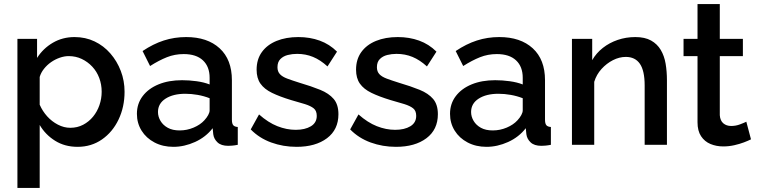

<svg xmlns="http://www.w3.org/2000/svg" viewBox="-20 -715 3738 948"><path d="M363 10Q300 10 252 -20Q204 -50 176 -98V213H66V-523H163V-429Q193 -476 241 -504Q289 -532 348 -532Q402 -532 447 -510.5Q492 -489 525 -451Q558 -413 576.5 -364.5Q595 -316 595 -262Q595 -187 565.5 -125Q536 -63 483.5 -26.5Q431 10 363 10ZM327 -84Q362 -84 390.5 -99Q419 -114 439.5 -139Q460 -164 471 -196Q482 -228 482 -262Q482 -298 470 -330Q458 -362 435.5 -386Q413 -410 383.5 -424Q354 -438 319 -438Q298 -438 275 -430Q252 -422 232 -408Q212 -394 197 -375Q182 -356 176 -335V-198Q190 -166 213 -140.5Q236 -115 266 -99.5Q296 -84 327 -84Z M656 -153Q656 -203 684.5 -240.5Q713 -278 763 -298.5Q813 -319 879 -319Q914 -319 950.5 -314Q987 -309 1015 -298V-331Q1015 -386 982 -417Q949 -448 887 -448Q843 -448 804 -432.5Q765 -417 721 -389L684 -463Q736 -498 788.5 -515Q841 -532 899 -532Q1004 -532 1064.5 -476.5Q1125 -421 1125 -319V-124Q1125 -105 1131.5 -97Q1138 -89 1154 -88V0Q1139 3 1127 4Q1115 5 1107 5Q1072 5 1054 -12Q1036 -29 1033 -52L1030 -82Q996 -38 943 -14Q890 10 836 10Q784 10 743 -11.5Q702 -33 679 -70Q656 -107 656 -153ZM989 -121Q1001 -134 1008 -147Q1015 -160 1015 -170V-230Q987 -241 956 -246.5Q925 -252 895 -252Q835 -252 797.5 -228Q760 -204 760 -162Q760 -139 772.5 -118Q785 -97 808.5 -84Q832 -71 867 -71Q903 -71 936 -85Q969 -99 989 -121Z M1444 10Q1378 10 1319 -11.5Q1260 -33 1218 -76L1259 -150Q1304 -110 1349.5 -92Q1395 -74 1440 -74Q1486 -74 1515 -91.5Q1544 -109 1544 -143Q1544 -168 1529 -180Q1514 -192 1485.5 -201Q1457 -210 1417 -221Q1361 -238 1323 -256.5Q1285 -275 1266 -302Q1247 -329 1247 -371Q1247 -422 1273 -458Q1299 -494 1345.5 -513Q1392 -532 1453 -532Q1510 -532 1558.5 -514.5Q1607 -497 1644 -460L1597 -387Q1562 -419 1525.5 -434Q1489 -449 1447 -449Q1423 -449 1401 -443.5Q1379 -438 1364.5 -423.5Q1350 -409 1350 -383Q1350 -362 1362 -349Q1374 -336 1398 -327Q1422 -318 1457 -307Q1518 -289 1561 -271.5Q1604 -254 1627.5 -226.5Q1651 -199 1651 -151Q1651 -75 1594.5 -32.5Q1538 10 1444 10Z M1935 10Q1869 10 1810 -11.5Q1751 -33 1709 -76L1750 -150Q1795 -110 1840.5 -92Q1886 -74 1931 -74Q1977 -74 2006 -91.5Q2035 -109 2035 -143Q2035 -168 2020 -180Q2005 -192 1976.5 -201Q1948 -210 1908 -221Q1852 -238 1814 -256.5Q1776 -275 1757 -302Q1738 -329 1738 -371Q1738 -422 1764 -458Q1790 -494 1836.5 -513Q1883 -532 1944 -532Q2001 -532 2049.5 -514.5Q2098 -497 2135 -460L2088 -387Q2053 -419 2016.5 -434Q1980 -449 1938 -449Q1914 -449 1892 -443.5Q1870 -438 1855.5 -423.5Q1841 -409 1841 -383Q1841 -362 1853 -349Q1865 -336 1889 -327Q1913 -318 1948 -307Q2009 -289 2052 -271.5Q2095 -254 2118.5 -226.5Q2142 -199 2142 -151Q2142 -75 2085.5 -32.5Q2029 10 1935 10Z M2202 -153Q2202 -203 2230.5 -240.5Q2259 -278 2309 -298.5Q2359 -319 2425 -319Q2460 -319 2496.5 -314Q2533 -309 2561 -298V-331Q2561 -386 2528 -417Q2495 -448 2433 -448Q2389 -448 2350 -432.5Q2311 -417 2267 -389L2230 -463Q2282 -498 2334.5 -515Q2387 -532 2445 -532Q2550 -532 2610.5 -476.5Q2671 -421 2671 -319V-124Q2671 -105 2677.5 -97Q2684 -89 2700 -88V0Q2685 3 2673 4Q2661 5 2653 5Q2618 5 2600 -12Q2582 -29 2579 -52L2576 -82Q2542 -38 2489 -14Q2436 10 2382 10Q2330 10 2289 -11.5Q2248 -33 2225 -70Q2202 -107 2202 -153ZM2535 -121Q2547 -134 2554 -147Q2561 -160 2561 -170V-230Q2533 -241 2502 -246.5Q2471 -252 2441 -252Q2381 -252 2343.5 -228Q2306 -204 2306 -162Q2306 -139 2318.5 -118Q2331 -97 2354.5 -84Q2378 -71 2413 -71Q2449 -71 2482 -85Q2515 -99 2535 -121Z M3273 0H3163V-293Q3163 -366 3139.5 -400Q3116 -434 3070 -434Q3038 -434 3006.5 -418Q2975 -402 2950 -374.5Q2925 -347 2914 -311V0H2804V-523H2904V-418Q2924 -453 2956.5 -478.5Q2989 -504 3030 -518Q3071 -532 3117 -532Q3164 -532 3194.5 -515Q3225 -498 3242.5 -468.5Q3260 -439 3266.5 -400.5Q3273 -362 3273 -319Z M3688 -27Q3674 -20 3653 -12Q3632 -4 3605.5 2Q3579 8 3551 8Q3517 8 3488 -4Q3459 -16 3441.5 -42.5Q3424 -69 3424 -111V-438H3355V-523H3424V-695H3534V-523H3648V-438H3534V-146Q3536 -119 3551.5 -106Q3567 -93 3590 -93Q3613 -93 3634 -101Q3655 -109 3665 -114Z"/></svg>

Font: Raleway Thin SemiBold
Style: Regular
Weight: 600
Version: Version 4.026